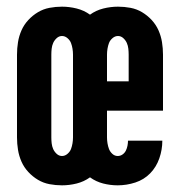

<svg xmlns="http://www.w3.org/2000/svg" viewBox="-20 -548 540 576"><path d="M166 8Q147 8 128.5 4.5Q110 1 94 -8.5Q78 -18 65 -32Q52 -46 44.5 -63Q37 -80 34 -98.5Q31 -117 31 -136V-384Q31 -403 34 -421.5Q37 -440 44.5 -457Q52 -474 65 -488Q78 -502 94 -511.5Q110 -521 128.5 -524.5Q147 -528 166 -528Q188 -528 210 -522.5Q232 -517 250 -504Q268 -517 290 -522.5Q312 -528 334 -528Q353 -528 371.5 -524.5Q390 -521 406 -511.5Q422 -502 435 -488Q448 -474 455.5 -457Q463 -440 466 -421.5Q469 -403 469 -384V-216H301V-136Q301 -127 302.5 -118Q304 -109 307 -101Q310 -93 317 -86.5Q324 -80 333 -80Q341 -80 347.5 -84.5Q354 -89 357.5 -96Q361 -103 362.5 -111Q364 -119 364 -126H467Q467 -99 458 -73Q449 -47 430.5 -28Q412 -9 386 -0.5Q360 8 333 8Q311 8 289.5 2.5Q268 -3 250 -16Q232 -3 210 2.5Q188 8 166 8ZM301 -304H366V-384Q366 -393 365 -402Q364 -411 360.5 -419Q357 -427 350 -433.5Q343 -440 334 -440Q325 -440 317.5 -433.5Q310 -427 307 -419Q304 -411 302.5 -402Q301 -393 301 -384ZM166 -80Q175 -80 182.5 -86.5Q190 -93 193 -101Q196 -109 197.5 -118Q199 -127 199 -136V-384Q199 -393 197.5 -402Q196 -411 193 -419Q190 -427 182.5 -433.5Q175 -440 166 -440Q157 -440 150 -433.5Q143 -427 139.5 -419Q136 -411 135 -402Q134 -393 134 -384V-136Q134 -127 135 -118Q136 -109 139.5 -101Q143 -93 150 -86.5Q157 -80 166 -80Z"/></svg>

Font: Iosevka SS18
Style: Bold
Weight: 700
Monospace: yes
Designer: Belleve Invis
Foundry: Belleve Invis
Version: Version 25.1.1; ttfautohint (v1.8.4)